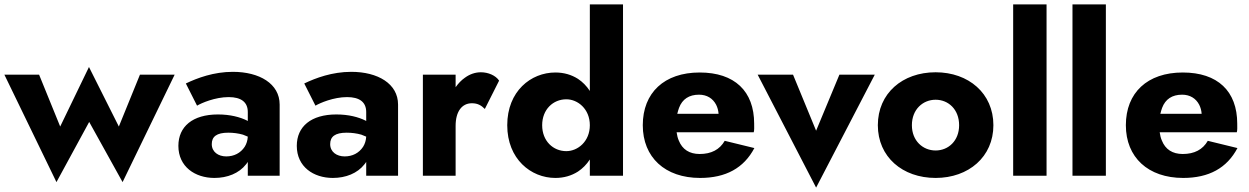

<svg xmlns="http://www.w3.org/2000/svg" viewBox="-27 -800 5686 874"><path d="M-7 -460 230 29 379 -245 531 29 768 -460H610L514 -224L378 -495L247 -224L151 -460Z M870 -319C890 -331 952 -358 1014 -358C1071 -358 1101 -335 1101 -290V-249C1100 -250 1099 -250 1098 -251C1066 -267 1021 -279 965 -279C850 -279 785 -224 785 -136C785 -41 861 10 949 10C1008 10 1061 -11 1093 -52C1096 -55 1098 -59 1101 -63V0H1246V-324C1246 -419 1154 -473 1033 -473C946 -473 871 -445 819 -420ZM937 -144C937 -178 959 -196 1012 -196C1035 -196 1058 -193 1079 -187C1086 -184 1094 -181 1101 -178C1100 -160 1095 -145 1087 -132C1068 -103 1038 -88 1003 -88C967 -88 937 -108 937 -144Z M1409 -319C1429 -331 1491 -358 1553 -358C1610 -358 1640 -335 1640 -290V-249C1639 -250 1638 -250 1637 -251C1605 -267 1560 -279 1504 -279C1389 -279 1324 -224 1324 -136C1324 -41 1400 10 1488 10C1547 10 1600 -11 1632 -52C1635 -55 1637 -59 1640 -63V0H1785V-324C1785 -419 1693 -473 1572 -473C1485 -473 1410 -445 1358 -420ZM1476 -144C1476 -178 1498 -196 1551 -196C1574 -196 1597 -193 1618 -187C1625 -184 1633 -181 1640 -178C1639 -160 1634 -145 1626 -132C1607 -103 1577 -88 1542 -88C1506 -88 1476 -108 1476 -144Z M2047 -460H1898V0H2047V-227C2047 -293 2076 -330 2121 -330C2148 -330 2164 -320 2180 -304L2245 -433C2229 -457 2195 -471 2162 -471C2137 -471 2112 -463 2089 -446C2073 -435 2059 -420 2047 -403Z M2658 -780V-386C2643 -409 2625 -427 2604 -441C2574 -460 2540 -470 2501 -470C2390 -470 2282 -385 2282 -230C2282 -76 2390 10 2501 10C2540 10 2574 0 2604 -19C2625 -33 2643 -51 2658 -74V0H2809V-780ZM2441 -230C2441 -302 2491 -348 2551 -348C2603 -348 2658 -304 2658 -230C2658 -156 2603 -112 2551 -112C2491 -112 2441 -158 2441 -230Z M3160 10C3277 10 3359 -35 3407 -126L3272 -159C3249 -119 3211 -99 3158 -99C3111 -99 3079 -120 3063 -160C3058 -171 3055 -184 3053 -198H3404C3407 -207 3406 -222 3406 -237C3406 -385 3317 -470 3158 -470C2997 -470 2899 -378 2899 -230C2899 -84 3000 10 3160 10ZM3056 -282C3058 -291 3061 -300 3064 -309C3079 -349 3110 -369 3155 -369C3191 -369 3218 -352 3233 -323C3239 -311 3243 -297 3244 -282Z M3422 -460 3688 54 3955 -460H3794L3688 -205L3583 -460Z M3969 -230C3969 -86 4081 10 4232 10C4382 10 4495 -86 4495 -230C4495 -375 4382 -471 4232 -471C4081 -471 3969 -375 3969 -230ZM4124 -230C4124 -302 4174 -346 4232 -346C4290 -346 4339 -302 4339 -230C4339 -159 4290 -115 4232 -115C4174 -115 4124 -159 4124 -230Z M4585 -780V0H4737V-780Z M4855 -780V0H5007V-780Z M5359 10C5476 10 5558 -35 5606 -126L5471 -159C5448 -119 5410 -99 5357 -99C5310 -99 5278 -120 5262 -160C5257 -171 5254 -184 5252 -198H5603C5606 -207 5605 -222 5605 -237C5605 -385 5516 -470 5357 -470C5196 -470 5098 -378 5098 -230C5098 -84 5199 10 5359 10ZM5255 -282C5257 -291 5260 -300 5263 -309C5278 -349 5309 -369 5354 -369C5390 -369 5417 -352 5432 -323C5438 -311 5442 -297 5443 -282Z"/></svg>

Font: Jost
Style: Bold
Weight: 700
Version: Version 3.710